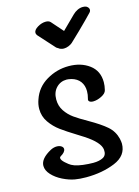

<svg xmlns="http://www.w3.org/2000/svg" viewBox="-136 -1048 782 1077"><g transform="rotate(-15 255.0 -509.0)"><path d="M320 -347Q385 -310 419.5 -280Q454 -250 465 -205Q469 -185 469 -176Q469 -106 395 -75.5Q321 -45 227 -45Q190 -45 162 -50Q129 -56 93.5 -73.5Q58 -91 34.5 -116.5Q11 -142 11 -169Q11 -211 76 -246Q94 -255 111 -255Q127 -255 137.5 -248Q148 -241 148 -231Q148 -213 119 -196Q113 -193 113 -187Q113 -175 132 -158Q151 -141 162 -135Q192 -118 258 -114Q266 -113 286 -113Q322 -113 344 -125Q366 -137 363 -169Q359 -212 276 -266L238 -290Q186 -322 152.5 -346.5Q119 -371 95 -405.5Q71 -440 71 -483Q71 -510 81 -537Q103 -602 163 -637.5Q223 -673 292 -673Q363 -673 411.5 -637Q460 -601 460 -535Q460 -514 454 -490Q450 -472 424 -459Q398 -446 375 -446Q361 -446 353.5 -452Q346 -458 350 -469Q356 -490 356 -511Q356 -544 339 -567Q322 -590 289 -599Q271 -603 262 -603Q226 -603 201.5 -577.5Q177 -552 177 -510Q177 -472 196.5 -443Q216 -414 244 -394Q272 -374 320 -347ZM167 -886Q161 -894 161 -901Q161 -918 185 -932.5Q209 -947 233 -947Q251 -947 260 -937L319 -870L396 -946Q408 -958 423.5 -965.5Q439 -973 455 -973Q463 -973 467 -972Q477 -970 483.5 -963Q490 -956 490 -948Q490 -939 482 -931L448 -896Q431 -879 399 -847.5Q367 -816 343 -794Q334 -786 320 -780.5Q306 -775 293 -775Q283 -775 276 -778Q268 -780 263 -785Q253 -790 251 -793Z"/></g></svg>

Font: Sedgwick Ave
Style: Regular
Weight: 400
Designer: Kevin Burke, Pedro Vergani
Foundry: Google, Inc.
Version: Version 1.000